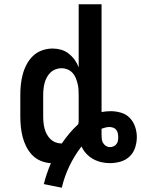

<svg xmlns="http://www.w3.org/2000/svg" viewBox="-20 -755 660 898"><path d="M269 123 185 106Q191 81 199.5 56.5Q208 32 218 8Q194 7 171 -2.5Q148 -12 131 -29.5Q114 -47 103 -69Q92 -91 86 -114Q80 -137 77.5 -161.5Q75 -186 75 -210V-310Q75 -335 77.5 -359.5Q80 -384 86.5 -408Q93 -432 105 -454.5Q117 -477 135 -494Q153 -511 177 -519.5Q201 -528 226 -528Q246 -528 265.5 -522.5Q285 -517 301 -504.5Q317 -492 329 -475.5Q341 -459 348 -440V-735H455V-231Q466 -233 476.5 -234Q487 -235 498 -235Q522 -235 546 -228Q570 -221 587 -203.5Q604 -186 612 -162Q620 -138 620 -114Q620 -89 612 -64.5Q604 -40 586 -23Q568 -6 543.5 1Q519 8 494 8Q474 8 454 3.5Q434 -1 416 -11Q398 -21 384 -36Q370 -51 361 -70Q328 -27 304.5 22Q281 71 269 123ZM268 -84Q269 -84 269 -84Q269 -84 269 -84Q286 -109 305 -131.5Q324 -154 346 -174Q348 -183 348 -192Q348 -201 348 -210V-310Q348 -324 347 -338Q346 -352 342.5 -365.5Q339 -379 333.5 -392Q328 -405 318.5 -415Q309 -425 295.5 -430.5Q282 -436 268 -436Q254 -436 240.5 -431Q227 -426 216.5 -416Q206 -406 199 -393Q192 -380 188.5 -366.5Q185 -353 183.5 -338.5Q182 -324 182 -310V-210Q182 -196 183.5 -181.5Q185 -167 188.5 -153.5Q192 -140 199 -127Q206 -114 216.5 -104Q227 -94 240.5 -89Q254 -84 268 -84ZM494 -67Q503 -67 511 -70.5Q519 -74 524.5 -81Q530 -88 531.5 -96.5Q533 -105 533 -114Q533 -123 531 -132Q529 -141 523.5 -148Q518 -155 509 -158Q500 -161 491 -161Q482 -161 473 -158.5Q464 -156 455 -153Q455 -146 455 -139Q455 -132 455 -125Q455 -115 456 -105Q457 -95 462 -86.5Q467 -78 475.5 -72.5Q484 -67 494 -67Z"/></svg>

Font: Iosevka Custom SmBdEx
Style: Regular
Weight: 600
Width: 7
Monospace: yes
Designer: Belleve Invis
Foundry: Belleve Invis
Version: Version 11.2.4; ttfautohint (v1.8.4)